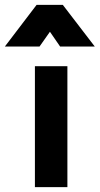

<svg xmlns="http://www.w3.org/2000/svg" viewBox="-77 -772 411 792"><path d="M67 0H201V-499H67ZM-57 -580H86L129 -641L171 -580H314L182 -752H74Z"/></svg>

Font: TitilliumText22L
Style: 999 wt
Weight: 900
Designer: Campivisivi
Foundry: Campivisivi
Version: 1.000